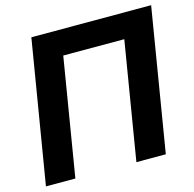

<svg xmlns="http://www.w3.org/2000/svg" viewBox="-106 -837 957 945"><g transform="rotate(-15 372.5 -364.0)"><path d="M744.6 -727.5 624.5 0H474.6L573.7 -600.1H262.7L163.6 0H13.7L134.3 -727.5Z"/></g></svg>

Font: Inter 28pt
Style: Bold Italic
Weight: 700
Italic angle: -9.3988°
Designer: Rasmus Andersson
Foundry: rsms
Version: Version 4.001;git-66647c0bb